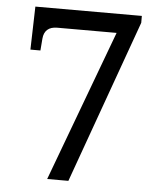

<svg xmlns="http://www.w3.org/2000/svg" viewBox="-52 -759 662 803"><g transform="rotate(5 279.5 -357.0)"><path d="M176 0 412 -634H163Q136 -634 121.5 -621Q107 -608 105 -583L101 -533H59L64 -714H511V-685L265 0Z"/></g></svg>

Font: Noto Serif Armenian
Style: Regular
Weight: 400
Designer: Monotype Design Team
Foundry: Monotype Imaging Inc.
Version: Version 2.007